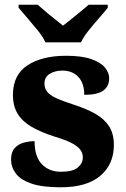

<svg xmlns="http://www.w3.org/2000/svg" viewBox="-20 -786 536 816"><path d="M238 10Q159 10 113 -6Q67 -22 47 -49Q27 -76 27 -108Q27 -139 42 -156Q57 -173 80 -179.5Q103 -186 127 -186Q127 -120 158 -88Q189 -56 239 -56Q289 -56 310.5 -74Q332 -92 332 -117Q332 -137 319.5 -152Q307 -167 280.5 -180Q254 -193 210 -206Q152 -225 113.5 -247.5Q75 -270 55 -302.5Q35 -335 35 -383Q35 -468 97 -508.5Q159 -549 261 -549Q327 -549 367.5 -535Q408 -521 426 -499Q444 -477 444 -454Q444 -419 419 -401Q394 -383 338 -383Q338 -433 312.5 -459.5Q287 -486 245 -486Q213 -486 191 -472Q169 -458 169 -431Q169 -411 180 -396.5Q191 -382 219 -369Q247 -356 297 -340Q346 -324 384 -303Q422 -282 443 -250Q464 -218 464 -170Q464 -88 406.5 -39Q349 10 238 10ZM173 -606Q163 -629 141.5 -655.5Q120 -682 97.5 -708Q75 -734 59 -753V-766H140Q152 -756 171.5 -739Q191 -722 212 -705.5Q233 -689 248 -677Q263 -689 284 -705.5Q305 -722 325 -739Q345 -756 357 -766H438V-753Q423 -734 400 -708Q377 -682 356 -655.5Q335 -629 324 -606Z"/></svg>

Font: Noto Serif Armenian ExtraBold
Style: Regular
Weight: 800
Version: Version 2.007